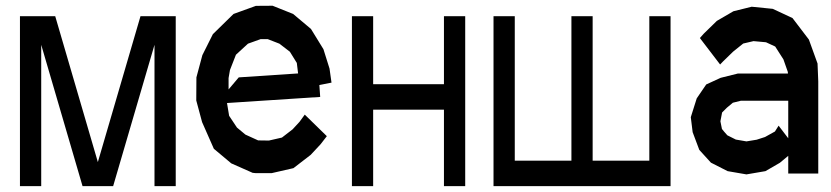

<svg xmlns="http://www.w3.org/2000/svg" viewBox="-20 -593 2866 662"><path d="M585.9 -537.1V48.8H512.7V-438.5L370.1 48.8H264.6L122.1 -438.5V48.8H48.8V-537.1H170.4L317.4 -34.2L464.4 -537.1Z M1012.7 -172.9 1030.8 -197.8 1106.9 -123.5 1085.4 -95.7 1051.3 -59.1 991.7 -13.2 917 3.9H860.8L851.1 2.9L777.3 -29.8L717.3 -80.1L676.8 -171.9L656.7 -246.6L657.2 -326.2L677.7 -402.8L713.9 -475.1L785.2 -544.9L862.3 -572.8L919.9 -573.2L990.7 -544.9L1052.2 -493.2L1095.2 -423.3L1116.2 -356.4L1123 -308.1L1081.1 -299.8L1084 -258.8L762.7 -237.8L770 -193.8L796.9 -153.3L826.2 -128.9L870.1 -108.9L907.2 -108.4L952.1 -118.7L988.8 -147ZM793.5 -404.3 772.9 -351.6 768.1 -323.7V-284.7L803.2 -326.2L1007.8 -339.8L1003.4 -376L979.5 -414.6L943.4 -442.4L903.3 -458H878.4L835 -442.4Z M1266.6 -537.1V-302.7H1510.7V-537.1H1584V48.8H1510.7V-214.8H1266.6V48.8H1193.4V-537.1Z M1681.6 48.8V-537.1H1754.9V-39.1H1950.2V-537.1H2023.4V-39.1H2218.8V-537.1H2292V48.8Z M2798.8 -374 2801.3 -312.5V5.4H2697.8V-55.7L2668.9 -31.7L2619.1 -2.9L2553.7 8.3L2488.8 -2.9L2431.2 -32.2L2391.1 -76.2L2368.2 -137.2L2361.8 -189L2382.3 -253.9L2415 -301.8L2464.8 -324.7L2523.9 -339.4H2696.8L2696.3 -345.2L2681.2 -388.2L2652.8 -432.6L2621.1 -447.3L2578.1 -451.2L2542.5 -442.9L2507.8 -415L2473.1 -381.3L2462.9 -370.6L2393.1 -461.9L2406.7 -477.1L2451.7 -521L2508.8 -554.2L2571.8 -569.8L2644.5 -562.5L2712.4 -530.8L2769 -456.5ZM2664.6 -159.7 2697.8 -116.2V-245.6H2534.2L2506.8 -238.8L2486.3 -221.7L2469.7 -205.1L2463.9 -174.8L2469.2 -148.4L2476.6 -139.2L2487.8 -126.5L2517.1 -111.8L2553.7 -105.5L2588.9 -111.3L2617.7 -120.6L2651.9 -139.6Z"/></svg>

Font: Gap Sans
Style: Bold
Weight: 400
Designer: Alexandre Liziard and Etienne Ozeray
Foundry: Interstices.io
Version: Version 1.610